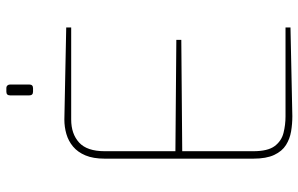

<svg xmlns="http://www.w3.org/2000/svg" viewBox="-192 -768 962 619"><g transform="rotate(-90 289.5 -458.0)"><path d="M225 3Q200 3 176 -1Q152 -5 132 -17.5Q112 -30 100 -55.5Q88 -81 88 -123V-602Q88 -639 98.5 -664Q109 -689 127 -704Q145 -719 167.5 -725.5Q190 -732 214 -732Q264 -731 313.5 -730Q363 -729 412.5 -728Q462 -727 511 -726V-710H214Q168 -710 140 -684.5Q112 -659 112 -602V-374L471 -371V-355L112 -352V-123Q112 -76 128.5 -54Q145 -32 171 -25.5Q197 -19 224 -19H511V-3Q464 -2 416 -1Q368 0 320.5 1Q273 2 225 3ZM304 -833Q292 -833 292 -845V-907Q292 -919 304 -919H315Q321 -919 324 -915.5Q327 -912 327 -907V-845Q327 -833 315 -833Z"/></g></svg>

Font: Exo Thin Thin
Style: Regular
Weight: 250
Version: Version 2.000